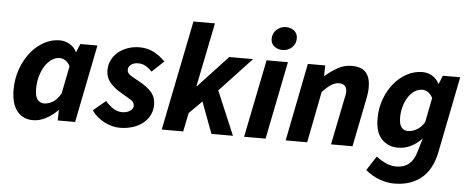

<svg xmlns="http://www.w3.org/2000/svg" viewBox="-57 -862 2977 1219"><g transform="rotate(5 1432.0 -252.0)"><path d="M171 12Q105 12 68 -35Q31 -82 31 -170Q31 -241 53 -302.5Q75 -364 112 -410Q149 -456 197 -482Q245 -508 296 -508Q330 -508 360 -490.5Q390 -473 404 -443H406L428 -496H537L438 0H327L329 -65H326Q292 -30 251 -9Q210 12 171 12ZM231 -100Q256 -100 284.5 -115.5Q313 -131 337 -173L372 -349Q360 -374 341.5 -385Q323 -396 306 -396Q280 -396 256 -380Q232 -364 213.5 -336Q195 -308 184 -270Q173 -232 173 -187Q173 -142 188.5 -121Q204 -100 231 -100Z M722 12Q699 12 674 5.5Q649 -1 625.5 -13Q602 -25 580.5 -43Q559 -61 544 -84L623 -150Q675 -88 730 -88Q759 -88 779.5 -101.5Q800 -115 800 -135Q800 -157 778 -171Q756 -185 714 -209Q672 -232 643 -265.5Q614 -299 614 -346Q614 -381 629 -411Q644 -441 670 -462.5Q696 -484 731 -496Q766 -508 806 -508Q857 -508 897.5 -486Q938 -464 969 -432L894 -361Q876 -380 854 -393Q832 -406 806 -406Q777 -406 759.5 -392.5Q742 -379 742 -359Q742 -347 749 -338Q756 -329 768 -321.5Q780 -314 794.5 -306.5Q809 -299 824 -290Q869 -266 898.5 -234Q928 -202 928 -151Q928 -115 912.5 -85Q897 -55 870 -33.5Q843 -12 805 0Q767 12 722 12Z M990 0 1131 -701H1268L1186 -295H1190L1377 -496H1529L1326 -279L1444 0H1307L1232 -200L1151 -119L1127 0Z M1515 0 1615 -496H1751L1652 0ZM1709 -570Q1681 -570 1658 -586.5Q1635 -603 1635 -636Q1635 -652 1641.5 -667Q1648 -682 1659.5 -693Q1671 -704 1686.5 -710.5Q1702 -717 1720 -717Q1749 -717 1771.5 -700Q1794 -683 1794 -651Q1794 -616 1769.5 -593Q1745 -570 1709 -570Z M1780 0 1878 -496H1989L1987 -430H1991Q2028 -462 2069 -485Q2110 -508 2158 -508Q2220 -508 2248 -475.5Q2276 -443 2276 -381Q2276 -364 2274 -346.5Q2272 -329 2268 -310L2206 0H2069L2128 -293Q2131 -308 2133.5 -319Q2136 -330 2136 -340Q2136 -391 2085 -391Q2062 -391 2037.5 -375.5Q2013 -360 1981 -327L1917 0Z M2489 213Q2444 213 2396 195.5Q2348 178 2306 143L2365 52Q2394 74 2426 89Q2458 104 2493 104Q2591 104 2620 0L2646 -88Q2613 -53 2574.5 -34.5Q2536 -16 2494 -16Q2431 -16 2390 -58.5Q2349 -101 2349 -189Q2349 -256 2370.5 -314Q2392 -372 2427.5 -415Q2463 -458 2510 -483Q2557 -508 2608 -508Q2642 -508 2671 -490.5Q2700 -473 2714 -443H2717L2738 -496H2849L2752 -8Q2729 103 2661.5 158Q2594 213 2489 213ZM2547 -127Q2572 -127 2600 -141Q2628 -155 2652 -192L2683 -349Q2670 -374 2652.5 -385Q2635 -396 2618 -396Q2592 -396 2569 -381.5Q2546 -367 2529 -341.5Q2512 -316 2501.5 -281.5Q2491 -247 2491 -207Q2491 -166 2506 -146.5Q2521 -127 2547 -127Z"/></g></svg>

Font: TypoPRO Source Sans Pro
Style: Bold Italic
Weight: 700
Italic angle: -11°
Designer: Paul D. Hunt
Foundry: Adobe Systems Incorporated
Version: Version 1.075;PS 2.000;hotconv 1.0.86;makeotf.lib2.5.63406